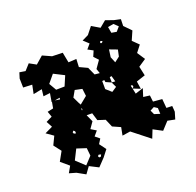

<svg xmlns="http://www.w3.org/2000/svg" viewBox="-137 -746 949 929"><g transform="rotate(-30 337.0 -281.5)"><path d="M61 -12 28 -28 52 -57 18 -98 52 -140 30 -182 58 -221 27 -252 70 -264 59 -297 93 -307 88 -337 119 -338 130 -368H128L143 -410L108 -412L118 -446L72 -445L89 -488L44 -498L51 -544L65 -571L94 -561L126 -586L157 -561L200 -587L241 -559L294 -548L295 -494L336 -489L327 -449L364 -423L375 -380L400 -373L396 -398L429 -431L412 -457L429 -483L405 -502L429 -522L407 -551L442 -561L477 -592L513 -561L550 -582L587 -561L619 -548L612 -514L640 -473L612 -431L637 -396L605 -367L624 -323L581 -304L583 -255L535 -248L534 -208L500 -229L501 -200L544 -206L524 -168L556 -158L554 -125L599 -113L595 -66L624 -60L621 -30L604 4L568 -10L526 22L485 -10L461 29L386 -55L344 -56L359 -95L322 -120L312 -163L276 -182L271 -223L244 -228H243L253 -189L225 -161L249 -140L225 -120L244 -98L225 -77L244 -39L212 -10L170 21L129 -10L99 19ZM576 -546H546V-514L571 -505L593 -523ZM480 -506 475 -501 477 -495H483L489 -501ZM202 -484 162 -450 177 -409 220 -402 250 -448ZM533 -428 496 -450 484 -413 491 -381 520 -396ZM167 -360 170 -359 172 -367H146ZM289 -349 254 -363 230 -334 241 -295H242V-293L244 -287L287 -311ZM384 -293 407 -264 435 -276 427 -305 402 -322V-333L391 -334ZM442 -332H428H432L428 -305L445 -301ZM235 -261 238 -260 240 -268 237 -270ZM507 -245H498H499L500 -230L508 -234ZM498 -229 499 -230 496 -231ZM156 -189 150 -196 143 -190 145 -182 155 -178ZM164 -90 119 -114 84 -67 120 -19 161 -50ZM544 -100 522 -93 528 -70 555 -56 559 -86ZM198 -34 191 -29 194 -21 202 -20 209 -29Z"/></g></svg>

Font: Rubik Gemstones
Style: Regular
Weight: 400
Designer: Hubert and Fischer, NaN
Foundry: Hubert and Fischer, NaN
Version: Version 2.200